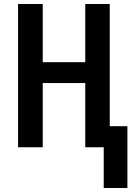

<svg xmlns="http://www.w3.org/2000/svg" viewBox="-20 -734 675 957"><path d="M497 203V0H405V-320H193V0H70V-714H193V-424H405V-714H527V-105H615V203Z"/></svg>

Font: Avrile Sans Condensed SemiBold
Style: Regular
Weight: 600
Width: 3
Designer: Monotype Design Team
Foundry: Monotype Imaging Inc.
Version: Version 2.001;September 10, 2019;FontCreator 11.5.0.2425 64-